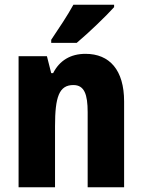

<svg xmlns="http://www.w3.org/2000/svg" viewBox="-20 -786 597 806"><path d="M459 -756V-766H288C264 -722 228 -668 195 -619V-606H302C352 -648 427 -720 459 -756ZM339 -560C276 -560 230 -532 203 -479H195L177 -550H58V0H211V-256C211 -379 228 -429 288 -429C334 -429 348 -390 348 -315V0H501V-360C501 -492 440 -560 339 -560Z"/></svg>

Font: Noto Sans Khmer UI Condensed ExtraBold
Style: Regular
Weight: 800
Width: 3
Designer: Danh Hong and the Monotype Design Team
Foundry: Monotype Imaging Inc.
Version: Version 2.002